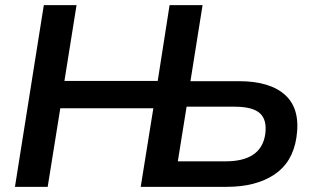

<svg xmlns="http://www.w3.org/2000/svg" viewBox="-20 -725 1217 745"><path d="M38 0 150 -705H277L230 -411H592L638 -705H766L719 -410H907Q1029 -410 1088 -355Q1147 -300 1130 -190Q1115 -94 1043.5 -47Q972 0 860 0H526L575 -305H214L165 0ZM670 -99H855Q993 -99 1009 -203Q1017 -259 989 -285Q961 -311 890 -311H704Z"/></svg>

Font: Mulish
Style: Bold Italic
Weight: 700
Italic angle: -9°
Designer: Vernon Adams
Foundry: Vernon Adams
Version: Version 3.603; ttfautohint (v1.8.3)